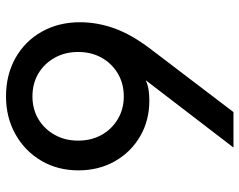

<svg xmlns="http://www.w3.org/2000/svg" viewBox="-99 -686 797 639"><g transform="rotate(90 299.5 -366.5)"><path d="M301 12Q229 12 173 -19.5Q117 -51 85.5 -107Q54 -163 54 -234Q54 -292 74.5 -349Q95 -406 143 -469L353 -745H471L247 -453Q262 -460 279 -462.5Q296 -465 315 -465Q381 -465 433.5 -434.5Q486 -404 516.5 -350.5Q547 -297 547 -229Q547 -160 515 -105.5Q483 -51 427 -19.5Q371 12 301 12ZM301 -76Q343 -76 376 -95.5Q409 -115 428.5 -149.5Q448 -184 448 -228Q448 -272 429 -306Q410 -340 376.5 -360Q343 -380 301 -380Q258 -380 224.5 -360Q191 -340 172 -306Q153 -272 153 -228Q153 -184 172.5 -149.5Q192 -115 225 -95.5Q258 -76 301 -76Z"/></g></svg>

Font: Pitagon Sans Text Medium
Style: Regular
Weight: 500
Designer: Travis Tran
Foundry: Pitagon
Version: Version 1.000; ttfautohint (v1.8.4.7-5d5b);gftools[0.9.26]